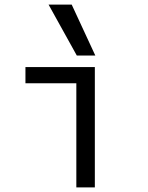

<svg xmlns="http://www.w3.org/2000/svg" viewBox="-20 -810 640 830"><path d="M310 0V-450H90V-520H390V0ZM312 -570 190 -790H290L392 -570Z"/></svg>

Font: M PLUS Code Latin 60
Style: Regular
Weight: 400
Width: 7
Monospace: yes
Designer: Coji Morishita
Foundry: UNDERFOREST DESIGN
Version: Version 1.005; ttfautohint (v1.8.3)